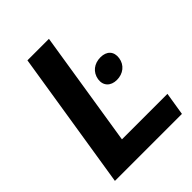

<svg xmlns="http://www.w3.org/2000/svg" viewBox="-203 -819 928 928"><g transform="rotate(-45 260.5 -355.5)"><path d="M35 0H493L512 -118H201L295 -711H148ZM325 -405C319 -365 345 -338 387 -338C430 -338 463 -364 469 -405C475 -446 451 -472 408 -472C365 -472 332 -447 325 -405Z"/></g></svg>

Font: Asimov Pro
Style: BdObl
Weight: 700
Designer: Google
Version: Version 2.000980; 2014